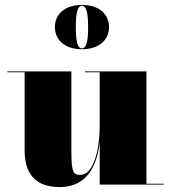

<svg xmlns="http://www.w3.org/2000/svg" viewBox="-20 -750 695 780"><path d="M203 -640C203 -589 242 -550 313 -550C384 -550 423 -589 423 -640C423 -691 384 -730 313 -730C242 -730 203 -691 203 -640ZM288 -640C288 -701 296 -726.5 313 -726.5C330 -726.5 338 -701 338 -640C338 -579 330 -553.5 313 -553.5C296 -553.5 288 -579 288 -640ZM270 -460H10V-456.5H80V-141C80 -54 115 10 222.5 10C337.5 10 375 -83 385 -173V0H645V-3.5H575V-460H325V-456.5H385V-237C385 -145.5 361 -39.5 306 -39.5C278 -39.5 270 -49.5 270 -133.5Z"/></svg>

Font: Bodoni* 48pt Fatface
Style: Regular
Weight: 900
Version: Version 2.3